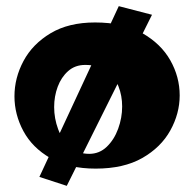

<svg xmlns="http://www.w3.org/2000/svg" viewBox="-20 -536 631 624"><path d="M197 68 108 39 366 -516 474 -488ZM291 12Q203 12 144 -22Q85 -56 56 -110Q27 -164 27 -223Q27 -283 56.5 -338Q86 -393 144.5 -428Q203 -463 289 -463Q381 -463 442 -428.5Q503 -394 533.5 -340Q564 -286 564 -226Q564 -167 533.5 -112Q503 -57 442.5 -22.5Q382 12 291 12ZM270 -36Q303 -36 327 -59Q351 -82 364 -117.5Q377 -153 377 -190Q377 -225 365 -255.5Q353 -286 326.5 -305.5Q300 -325 257 -325Q224 -325 201.5 -305Q179 -285 167.5 -254Q156 -223 156 -188Q156 -151 169 -116Q182 -81 207.5 -58.5Q233 -36 270 -36Z"/></svg>

Font: Marhey Light
Style: Regular
Weight: 300
Designer: Nur Syamsi & Bustanul Arifin
Foundry: Namelatype
Version: Version 1.000